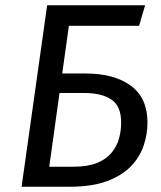

<svg xmlns="http://www.w3.org/2000/svg" viewBox="-20 -709 613 729"><path d="M159 -689 251 -679 167 -76H259Q314 -76 349 -90.5Q384 -105 404 -129.5Q424 -154 432 -183.5Q440 -213 440 -244Q440 -306 403 -331Q366 -356 299 -356H190L200 -430H304Q414 -430 477 -383.5Q540 -337 540 -243Q540 -200 525.5 -156.5Q511 -113 477.5 -78Q444 -43 387 -21.5Q330 0 244 0H62ZM160 -689H531L508 -611H227Z"/></svg>

Font: Fira Sans Variable
Style: Italic
Weight: 397
Italic angle: -8°
Designer: Carrois Corporate & Edenspiekermann AG
Foundry: Carrois Corporate GbR & Edenspiekermann AG
Version: Version 4.202